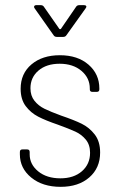

<svg xmlns="http://www.w3.org/2000/svg" viewBox="-20 -720 456 744"><path d="M57 -122V-131Q57 -141 67 -141H85Q95 -141 95 -131V-122Q95 -83 128 -56Q161 -29 214 -29Q266 -29 297.5 -56.5Q329 -84 329 -128Q329 -159 312.5 -179Q296 -199 272 -210Q248 -221 204 -237Q157 -253 128 -268Q99 -283 79.5 -309Q60 -335 60 -376Q60 -435 102 -470.5Q144 -506 212 -506Q281 -506 323 -469.5Q365 -433 365 -377V-374Q365 -364 355 -364H338Q328 -364 328 -374V-377Q328 -418 295.5 -445.5Q263 -473 211 -473Q160 -473 129 -446.5Q98 -420 98 -378Q98 -349 113.5 -329.5Q129 -310 152.5 -298.5Q176 -287 217 -272Q267 -255 296.5 -240.5Q326 -226 347 -199Q368 -172 368 -129Q368 -69 326 -32.5Q284 4 215 4Q145 4 101 -32Q57 -68 57 -122ZM112 -694Q112 -696 114 -698Q116 -700 120 -700H138Q146 -700 150 -694L210 -608Q211 -607 213 -607Q215 -607 216 -608L275 -694Q279 -700 287 -700H306Q312 -700 314 -696.5Q316 -693 312 -688L237 -583Q233 -577 225 -577H200Q192 -577 188 -583L114 -688Q112 -690 112 -694Z"/></svg>

Font: Barlow Semi Condensed ExLight
Style: Regular
Weight: 275
Width: 4
Designer: Jeremy Tribby
Foundry: Tribby Type
Version: Version 1.408